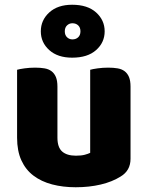

<svg xmlns="http://www.w3.org/2000/svg" viewBox="-20 -773 622 809"><path d="M52 -479Q62 -482 83.5 -485Q105 -488 128 -488Q150 -488 167.5 -485Q185 -482 197 -473Q209 -464 215.5 -448.5Q222 -433 222 -408V-193Q222 -152 242 -134.5Q262 -117 300 -117Q323 -117 337.5 -121Q352 -125 360 -129V-479Q370 -482 391.5 -485Q413 -488 436 -488Q458 -488 475.5 -485Q493 -482 505 -473Q517 -464 523.5 -448.5Q530 -433 530 -408V-104Q530 -54 488 -29Q453 -7 404.5 4.5Q356 16 299 16Q245 16 199.5 4Q154 -8 121 -33Q88 -58 70 -97.5Q52 -137 52 -193ZM152 -641Q152 -688 187.5 -720.5Q223 -753 284 -753Q349 -753 385 -720.5Q421 -688 421 -641Q421 -594 385 -562Q349 -530 284 -530Q223 -530 187.5 -562Q152 -594 152 -641ZM253 -641Q253 -625 262.5 -616Q272 -607 285 -607Q300 -607 309.5 -616Q319 -625 319 -641Q319 -657 309.5 -666Q300 -675 285 -675Q272 -675 262.5 -666Q253 -657 253 -641Z"/></svg>

Font: Baloo Da
Style: Regular
Weight: 400
Designer: Noopur Datye and Ek Type
Foundry: Ek Type
Version: Version 1.443;PS 1.000;hotconv 16.6.51;makeotf.lib2.5.65220;